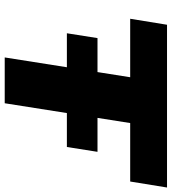

<svg xmlns="http://www.w3.org/2000/svg" viewBox="24 -770 745 834"><g transform="rotate(90 397.0 -352.5)"><path d="M229 0 315 -545H61L87 -705H794L768 -545H514L428 0ZM124 -270 145 -403H639L618 -270Z"/></g></svg>

Font: Nunito Sans 10pt SemiExpanded Black
Style: Italic
Weight: 900
Width: 6
Italic angle: -9°
Designer: Vernon Adams
Foundry: Vernon Adams
Version: Version 3.101;gftools[0.9.27]